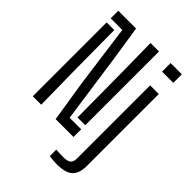

<svg xmlns="http://www.w3.org/2000/svg" viewBox="-280 -932 1270 1270"><g transform="rotate(45 355.0 -297.0)"><path d="M274.5 0 229 -287 169 -729H60.5V-800H227L267.5 -535.5L333.5 -72H441.5V0ZM369 -110 366 -516 362 -800H441.5V-110ZM60.5 0V-691H132L135 -304.5L139.5 0ZM550 -720V-800H655V-720ZM491 206Q476 206 455.5 204.5Q435 203 420 200.5V139.5Q449.5 142 489.5 142Q527 142 542.8 128.8Q558.5 115.5 558.5 83.5V-600H639.5V76Q638.5 145.5 603.8 175.8Q569 206 491 206Z"/></g></svg>

Font: Big Shoulders Stencil Text
Style: Regular
Weight: 400
Designer: Patric King
Foundry: XO Type Co
Version: Version 1.000